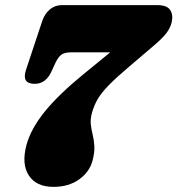

<svg xmlns="http://www.w3.org/2000/svg" viewBox="-20 -720 693 750"><path d="M342 -94.5Q330.5 -49 289.5 -19.5Q248.5 10 189 10Q121.5 10 92.5 -34.8Q63.5 -79.5 83.5 -154Q100.5 -216.5 154 -283Q207.5 -349.5 307 -431L410.5 -515.5H257.5Q233 -515.5 220.8 -507Q208.5 -498.5 198 -477.5L179.5 -437.5Q169.5 -416.5 153.5 -404.5Q137.5 -392.5 115.5 -392.5Q63 -392.5 82 -448.5L145 -638Q154.5 -666 174.5 -683Q194.5 -700 222 -700H595Q631 -700 644 -682Q657 -664 651 -634.5Q646.5 -613 631 -592Q615.5 -571 577 -538.5L489.5 -464Q435.5 -418.5 405.5 -387.8Q375.5 -357 361 -331.8Q346.5 -306.5 338.5 -276.5Q332.5 -253.5 334.8 -233.8Q337 -214 342 -194Q347 -174 348.5 -150Q350 -126 342 -94.5Z"/></svg>

Font: Fraunces 144pt SuperSoft Black
Style: Italic
Weight: 900
Italic angle: -16°
Version: Version 1.000;[b76b70a41]